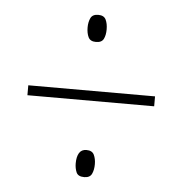

<svg xmlns="http://www.w3.org/2000/svg" viewBox="-39 -603 478 501"><g transform="rotate(5 199.5 -352.5)"><path d="M174 -530Q174 -544 179 -554.5Q184 -565 199 -565Q214 -565 219 -554.5Q224 -544 224 -529Q224 -514 219 -504Q214 -494 199 -494Q184 -494 179 -504.5Q174 -515 174 -530ZM33 -340V-366H365V-340ZM174 -174Q174 -191 180 -201Q186 -211 199 -211Q214 -211 219 -200.5Q224 -190 224 -176Q224 -161 219 -150.5Q214 -140 199 -140Q183 -140 178.5 -150.5Q174 -161 174 -174Z"/></g></svg>

Font: Noto Sans Sinhala UI ExtraCondensed Thin
Style: Regular
Weight: 100
Width: 2
Designer: Jelle Bosma - Monotype Design Team
Foundry: Monotype Imaging Inc.
Version: Version 2.006; ttfautohint (v1.8.4.7-5d5b)